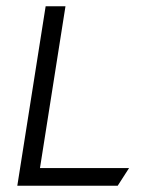

<svg xmlns="http://www.w3.org/2000/svg" viewBox="-20 -595 456 610"><path d="M35 -5H354L390 -61H107L188 -575H125Z"/></svg>

Font: Charger Sport
Style: LitNrwObl
Weight: 300
Designer: Jasper
Foundry: Cannot Into Space Fonts
Version: Version 1.1